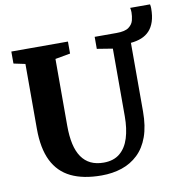

<svg xmlns="http://www.w3.org/2000/svg" viewBox="-93 -952 996 1047"><g transform="rotate(-10 405.0 -428.5)"><path d="M386 8Q284.5 8 217 -24.8Q149.5 -57.5 115.5 -126.5Q81.5 -195.5 81.5 -304.5V-663L17.5 -676.5V-743H331V-676.5L247.5 -661.5V-291Q247.5 -233.5 257.2 -190Q267 -146.5 287.2 -117.2Q307.5 -88 337.8 -73.5Q368 -59 409 -59Q464.5 -59 499 -87.8Q533.5 -116.5 549.5 -168Q565.5 -219.5 565.5 -288V-662.5L479 -676.5V-743H600Q647 -743 668 -758.5Q689 -774 694.5 -796.5Q700 -819 700 -840Q700 -849 699 -854.8Q698 -860.5 697 -865H807Q808 -860 808.8 -854.5Q809.5 -849 809.5 -843.5Q809.5 -800 799.5 -769.8Q789.5 -739.5 771.2 -720Q753 -700.5 727 -690Q701 -679.5 668 -676.5V-296.5Q668 -215 647.2 -157.2Q626.5 -99.5 588.2 -63Q550 -26.5 498.5 -9.2Q447 8 386 8Z"/></g></svg>

Font: Merriweather Light 18pt ExtraBold
Style: Regular
Weight: 800
Version: Version 2.100